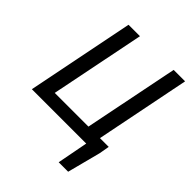

<svg xmlns="http://www.w3.org/2000/svg" viewBox="-233 -785 1104 1104"><g transform="rotate(45 319.0 -233.5)"><path d="M31 0 162 -655H255L139 -78H413L529 -655H622L491 0ZM437 188 473 0H439L454 -78H578L567 -16L514 188Z"/></g></svg>

Font: Source Sans 3 Medium
Style: Italic
Weight: 500
Italic angle: -11°
Designer: Paul D. Hunt
Foundry: Adobe
Version: Version 3.052;hotconv 1.1.0;makeotfexe 2.6.0